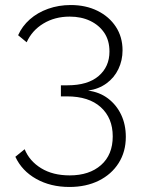

<svg xmlns="http://www.w3.org/2000/svg" viewBox="-20 -596 569 763"><path d="M330 -236Q376 -230 409.5 -204.5Q443 -179 461.5 -140Q480 -101 480 -52Q480 7 451.5 52Q423 97 372.5 122Q322 147 256 147Q181 147 124 115Q67 83 41 27L78 -3Q97 44 143.5 72.5Q190 101 257 101Q335 101 381.5 60Q428 19 428 -54Q428 -127 380.5 -170Q333 -213 246 -213H222V-257H248Q329 -257 372 -294Q415 -331 415 -391Q415 -435 394.5 -465.5Q374 -496 338.5 -513Q303 -530 257 -530Q198 -530 152.5 -502.5Q107 -475 86 -428L52 -456Q68 -492 98.5 -519Q129 -546 171 -561Q213 -576 261 -576Q321 -576 367.5 -553Q414 -530 440.5 -489.5Q467 -449 467 -396Q467 -356 450.5 -321.5Q434 -287 403 -264.5Q372 -242 330 -236Z"/></svg>

Font: Raleway Thin Light
Style: Regular
Weight: 300
Version: Version 4.026